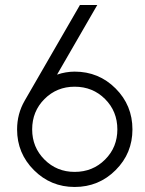

<svg xmlns="http://www.w3.org/2000/svg" viewBox="-20 -732 576 764"><path d="M277 -387Q349 -387 398 -338Q447 -289 447 -217Q447 -182 435 -152Q423 -122 398 -97Q349 -48 277 -48Q206 -48 157 -97Q108 -146 108 -217Q108 -289 157 -338Q206 -387 277 -387ZM298 -712 78 -331Q63 -305 55.5 -276.5Q48 -248 48 -217Q48 -122 115 -55Q182 12 277 12Q373 12 440 -55Q474 -89 490.5 -129.5Q507 -170 507 -217Q507 -313 440 -380Q373 -447 277 -447Q260 -447 242 -444Q224 -441 207 -435L367 -712Z"/></svg>

Font: Unageo
Style: Light
Weight: 300
Designer: Richard Sepsi
Foundry: Richard Sepsi
Version: Version 2.000